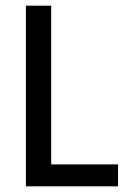

<svg xmlns="http://www.w3.org/2000/svg" viewBox="-20 -655 440 675"><path d="M395 -77V0H71V-635H160V-77Z"/></svg>

Font: Gemunu Libre Medium
Style: Regular
Weight: 500
Designer: Puspanada Ekanayake, Sola Matas, Pathum Egodawatta, Kosala Senevirathne
Foundry: mooniak
Version: Version 1.100